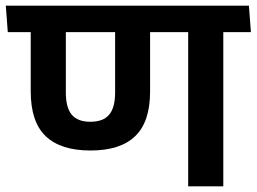

<svg xmlns="http://www.w3.org/2000/svg" viewBox="-44 -658 906 678"><path d="M744.5 -577H620.5V0H744.5ZM582.5 -544.5H842L835 -638H575.5ZM-16.5 -544.5H811L803.5 -638H-23.5ZM275.5 -126.5Q380.5 -126.5 433.2 -177Q486 -227.5 486 -335V-577.5H362.5V-331.5Q362.5 -277.5 341.2 -252.8Q320 -228 275 -228Q230.5 -228 209.5 -252.8Q188.5 -277.5 188.5 -331.5V-577.5H64.5V-335Q64.5 -227.5 117.5 -177Q170.5 -126.5 275.5 -126.5Z"/></svg>

Font: Anek Devanagari SemiBold
Style: Regular
Weight: 600
Designer: Kailash Malviya (Devanagari) & Yesha Goshar (Latin)
Foundry: Ek Type
Version: Version 1.003